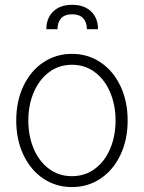

<svg xmlns="http://www.w3.org/2000/svg" viewBox="-20 -760 593 791"><path d="M46.9 -263.7Q46.9 -342.8 76.4 -405.3Q106 -467.8 158.2 -502.9Q210.4 -538.1 276.4 -538.1Q342.3 -538.1 394.5 -502.9Q446.8 -467.8 476.3 -405.3Q505.9 -342.8 505.9 -263.7Q505.9 -184.6 476.3 -122.1Q446.8 -59.6 394.5 -24.4Q342.3 10.7 276.4 10.7Q210.4 10.7 158.2 -24.4Q106 -59.6 76.4 -122.1Q46.9 -184.6 46.9 -263.7ZM456.1 -263.7Q456.1 -327.1 433.8 -379.6Q411.6 -432.1 370.8 -462.6Q330.1 -493.2 276.4 -493.2Q222.7 -493.2 181.9 -462.4Q141.1 -431.6 118.9 -379.4Q96.7 -327.1 96.7 -263.7Q96.7 -199.7 118.9 -147.2Q141.1 -94.7 181.9 -64.5Q222.7 -34.2 276.4 -34.2Q330.1 -34.2 370.8 -64.5Q411.6 -94.7 433.8 -147.2Q456.1 -199.7 456.1 -263.7ZM277.3 -740.2Q326.7 -740.2 355.2 -712.9Q383.8 -685.5 383.8 -639.6H337.9Q337.9 -668.5 322.5 -684.8Q307.1 -701.2 277.3 -701.2Q247.1 -701.2 231.9 -684.6Q216.8 -668 216.8 -639.6H170.9Q170.9 -685.5 199.5 -712.9Q228 -740.2 277.3 -740.2Z"/></svg>

Font: Pretendard ExtraLight
Style: Regular
Weight: 200
Designer: Base glyphs from Inter by Rasmus Andersson; Hangeul glyphs from Noto Sans CJK(Source Han Sans) by Jang Soo-young and Kan
Foundry: Kil Hyung-jin
Version: Version 1.309